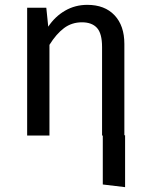

<svg xmlns="http://www.w3.org/2000/svg" viewBox="-20 -559 622 792"><path d="M496 -1V213L404 202V0H401V-365Q401 -421 380 -444Q359 -467 318 -467Q276 -467 244 -443Q212 -419 184 -374V0H92V-527H171L179 -449Q207 -491 248.5 -515Q290 -539 340 -539Q412 -539 452.5 -496Q493 -453 493 -378V-1Z"/></svg>

Font: FiraGO
Style: Regular
Weight: 400
Designer: bBox Type
Foundry: bBox Type GmbH
Version: Version 1.001;April 20, 2020;FontCreator 12.0.0.2555 64-bit